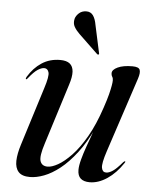

<svg xmlns="http://www.w3.org/2000/svg" viewBox="-49 -676 580 727"><g transform="rotate(5 241.0 -313.0)"><path d="M445.5 -82Q447 -81.5 446.5 -79.8Q446 -78 444.5 -76Q418 -36 384.8 -13.8Q351.5 8.5 318.5 8.5Q296 8.5 284.2 -2Q272.5 -12.5 272.5 -34.5Q272.5 -50.5 279 -74.8Q285.5 -99 294.5 -124.2Q303.5 -149.5 311.2 -170.5Q319 -191.5 321 -201.5L324 -200Q297 -142 266.2 -102Q235.5 -62 204.8 -37.8Q174 -13.5 145 -2.5Q116 8.5 91.5 8.5Q61 8.5 47.8 -6.5Q34.5 -21.5 35.2 -48.5Q36 -75.5 47.5 -111.5L116.5 -331.5Q131.5 -378 127.2 -392.5Q123 -407 110 -407Q99.5 -407 85.5 -398Q71.5 -389 51.5 -364Q49 -360.5 47.8 -359.8Q46.5 -359 45 -359Q43.5 -360 43.8 -362Q44 -364 46 -368Q67.5 -403.5 97.8 -423.2Q128 -443 167.5 -443Q192 -443 204.2 -433Q216.5 -423 217.8 -403Q219 -383 209 -352.5L137 -123.5Q120.5 -73 126.8 -54.8Q133 -36.5 155 -36.5Q171 -36.5 194.2 -49.5Q217.5 -62.5 244.8 -91Q272 -119.5 298.5 -165.5Q325 -211.5 347 -277.5Q357.5 -308.5 362.8 -329.2Q368 -350 370.2 -362.8Q372.5 -375.5 372.5 -383.5Q372.5 -392 369 -397Q365.5 -402 365.5 -410Q365.5 -423.5 386.2 -433.2Q407 -443 442 -443Q466 -443 470.2 -432.2Q474.5 -421.5 467 -398.5L373 -113.5Q357.5 -66.5 360.5 -50Q363.5 -33.5 377.5 -33.5Q388.5 -33.5 402.5 -42.8Q416.5 -52 439 -78.5Q441 -80.5 442.8 -81.5Q444.5 -82.5 445.5 -82ZM289 -586 311.5 -482Q312 -480.5 312 -479Q312 -477.5 310.5 -476.5Q309.5 -475.5 308 -475.8Q306.5 -476 305 -477L231.5 -547.5Q219 -559.5 211.5 -572.5Q204 -585.5 208 -603Q211 -614.5 222.2 -624.8Q233.5 -635 250.5 -635Q267 -635 276 -622.2Q285 -609.5 289 -586Z"/></g></svg>

Font: Fraunces 120pt
Style: Italic
Weight: 400
Italic angle: -16°
Version: Version 1.000;[b76b70a41]